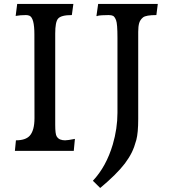

<svg xmlns="http://www.w3.org/2000/svg" viewBox="-20 -767 874 976"><path d="M360.8 -61 355 0H55.7L61 -53.7Q108.9 -53.7 130.4 -76.2Q155.3 -103 155.3 -166.5L154.8 -592.8Q154.8 -675.8 129.9 -687Q122.1 -690.4 111.8 -690.4Q83 -690.4 59.6 -686L67.4 -747.1H353L345.2 -690.4Q290 -690.4 274.9 -671.9Q260.7 -655.3 260.7 -596.2V-132.3Q260.7 -85.4 268.1 -73.7Q275.4 -62 286.4 -57.9Q297.4 -53.7 310.8 -53.7Q324.2 -53.7 360.8 -61ZM452.6 151.4Q520 79.6 553.2 -32.2Q577.1 -113.8 577.1 -193.4V-574.7Q577.1 -646 570.1 -664.1Q563 -682.1 554.9 -686.3Q546.9 -690.4 532.2 -690.4Q493.2 -690.4 475.6 -686.5Q476.1 -686 476.1 -685.1L470.2 -685.5L479 -747.1H782.2L774.9 -690.4Q721.7 -690.4 707 -678.5Q692.4 -666.5 687.5 -649.7Q682.6 -632.8 682.6 -605.5V-162.1Q682.6 -91.8 672.9 -55.4Q663.1 -19 649.9 7.8Q636.7 34.7 615.2 63.5Q573.2 118.7 489.3 188.5L452.6 152.3Z"/></svg>

Font: HeadlandOne
Style: Regular
Weight: 400
Designer: Gary Lonergan
Foundry: Sorkin Type Co.
Version: Version 1.002